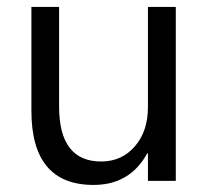

<svg xmlns="http://www.w3.org/2000/svg" viewBox="-20 -520 606 552"><path d="M485.4 0H405.3V-79.1H403.3Q353.5 11.7 249 11.7Q70.3 11.7 70.3 -201.2V-500H149.9V-213.9Q149.9 -55.7 271 -55.7Q329.6 -55.7 367.4 -98.9Q405.3 -142.1 405.3 -211.9V-500H485.4Z"/></svg>

Font: Segoe UI Historic
Style: Regular
Weight: 400
Foundry: Microsoft Corporation
Version: Version 1.03